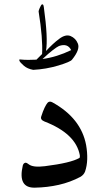

<svg xmlns="http://www.w3.org/2000/svg" viewBox="-20 -859 490 885"><path d="M170 -322Q178 -347 185.5 -362.5Q193 -378 199 -385Q208 -395 222 -387Q354 -314 377 -190Q383 -156 382 -125Q381 -94 372 -68Q366 -53 351 -44Q304 -19 251 -7Q198 5 141 6Q61 8 85 -96Q88 -107 97 -109Q104 -109 112 -102Q132 -86 187 -93Q307 -108 346 -131Q349 -133 348 -143Q330 -243 185 -299Q165 -307 170 -322ZM172 -838Q180 -843 182 -826Q192 -754 194.5 -703.5Q197 -653 192 -624Q208 -641 223 -655Q238 -669 253 -680Q282 -702 305 -693Q329 -683 339 -658Q350 -631 312 -584Q305 -574 249 -557Q192 -540 133 -537Q106 -542 90 -556Q72 -572 70 -578Q67 -586 72 -585Q91 -583 110 -583Q129 -583 148 -584L174 -610Q176 -645 172 -694.5Q168 -744 158 -806Q158 -808 159 -811.5Q160 -815 163 -822Q170 -837 172 -838ZM252 -647Q243 -643 224 -628.5Q205 -614 176 -587Q242 -596 308 -628Q292 -661 252 -647Z"/></svg>

Font: Amiri
Style: Regular
Weight: 400
Designer: Khaled Hosny
Version: Version 0.114